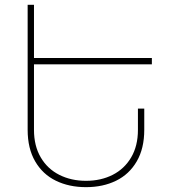

<svg xmlns="http://www.w3.org/2000/svg" viewBox="-20 -770 711 800"><path d="M121.6 -502V-229Q121.6 -162.1 149.7 -114.3Q177.7 -66.4 227.1 -41.5Q276.4 -16.6 338.4 -16.6Q400.4 -16.6 449.5 -41.5Q498.5 -66.4 526.6 -114.3Q554.7 -162.1 554.7 -229V-317.4H581.1V-229Q581.1 -151.4 549.8 -97.7Q518.6 -43.9 463.9 -17.1Q409.2 9.8 338.4 9.8Q267.6 9.8 212.6 -17.1Q157.7 -43.9 126.5 -97.7Q95.2 -151.4 95.2 -229V-750H121.6V-528.3H612.8V-502Z"/></svg>

Font: Mardoto Thin
Style: Regular
Weight: 250
Designer: Christian Robertson, Vahan Hovhannisyan
Foundry: Google
Version: Version 1.000